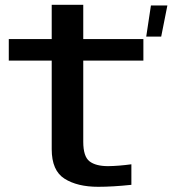

<svg xmlns="http://www.w3.org/2000/svg" viewBox="-20 -748 696 776"><path d="M377 7Q292.5 7 240.8 -25.8Q189 -58.5 189 -145V-503H15.5V-590H189V-728.5H316.5V-590H559.5V-503H316.5V-175Q316.5 -115.5 341.8 -96Q367 -76.5 417 -76.5Q459 -77 511 -84V-1Q435.5 7 377 7ZM571 -600 590 -726H656.5L631.5 -600Z"/></svg>

Font: Anybody ExtraExpanded Medium
Style: Regular
Weight: 500
Width: 8
Designer: Tyler Finck
Foundry: Etcetera Type Company
Version: Version 1.010; ttfautohint (v1.8.3) -l 8 -r 50 -G 200 -x 14 